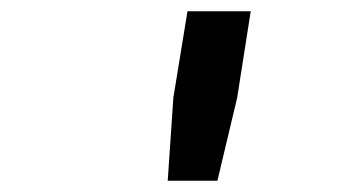

<svg xmlns="http://www.w3.org/2000/svg" viewBox="-20 -750 640 340"><path d="M277 -430 287 -577 312 -730H424L400 -577L365 -430Z"/></svg>

Font: NKDuy Mono SemiBold
Style: Italic
Weight: 600
Italic angle: -9°
Monospace: yes
Designer: NKDuy
Foundry: NKDuy
Version: Version 2.251; ttfautohint (v1.8.4.7-5d5b)